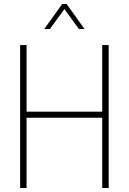

<svg xmlns="http://www.w3.org/2000/svg" viewBox="-20 -934 640 954"><path d="M80 0V-710H112V-379H488V-710H520V0H488V-349H112V0ZM200 -790 289 -914H311L400 -790H372L300 -889L228 -790Z"/></svg>

Font: Geist Mono Thin
Style: Regular
Weight: 100
Monospace: yes
Designer: Basement.studio, Andrés Briganti, Mateo Zaragoza
Foundry: Basement.studio, Vercel, Andrés Briganti, Guido Ferreyra, Mateo Zaragoza
Version: Version 1.500; ttfautohint (v1.8.4.7-5d5b)